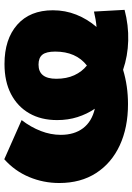

<svg xmlns="http://www.w3.org/2000/svg" viewBox="119 -722 619 897"><g transform="rotate(-90 428.5 -273.5)"><path d="M391 15Q281 15 198 -23.5Q115 -62 68.5 -134Q22 -206 22 -306Q22 -380 50 -447Q78 -514 133 -563L316 -482Q283 -439 265 -392.5Q247 -346 247 -299Q247 -236 278 -195Q309 -154 369 -140Q344 -177 330 -221Q316 -265 316 -316Q316 -391 347.5 -446Q379 -501 437.5 -531.5Q496 -562 578 -562Q694 -562 761.5 -502.5Q829 -443 829 -336Q829 -278 808.5 -226.5Q788 -175 751 -132Q786 -135 823 -144L831 -1Q759 18 687 16Q615 14 551 -8Q475 15 391 15ZM571 -177Q636 -228 636 -325Q636 -367 621.5 -385Q607 -403 575 -403Q509 -403 509 -320Q509 -272 525.5 -236Q542 -200 571 -177Z"/></g></svg>

Font: Montserrat Black
Style: Regular
Weight: 900
Designer: Julieta Ulanovsky
Foundry: Julieta Ulanovsky
Version: Version 9.000; ttfautohint (v1.8.4.7-5d5b)